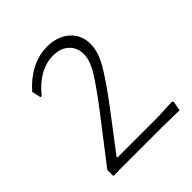

<svg xmlns="http://www.w3.org/2000/svg" viewBox="-166 -703 819 819"><g transform="rotate(-45 243.0 -294.0)"><path d="M384 -467Q384 -421 353.5 -367.5Q323 -314 251 -218L121 -47L123 -43H364L455 -47L460 -41L452 2L350 0H100L58 1L54 -1V-36L209 -237Q276 -325 304.5 -372Q333 -419 333 -457Q333 -495 307 -520Q281 -545 235 -545Q193 -545 152.5 -522Q112 -499 79 -457H72L63 -498Q100 -541 146.5 -565.5Q193 -590 244 -590Q306 -590 345 -556Q384 -522 384 -467Z"/></g></svg>

Font: t
Style: Regular
Weight: 300
Designer: Juan Pablo del Peral
Foundry: Huerta Tipografica
Version: Version 2.004; ttfautohint (v1.8.1)